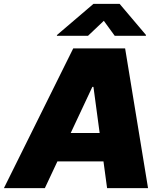

<svg xmlns="http://www.w3.org/2000/svg" viewBox="-43 -979 858 999"><path d="M-22.7 0 338.1 -727.3H608L727.3 0H514.2L495.4 -139.2H255.7L190.3 0ZM253.6 -796.9 443.2 -958.8H579.5L716.6 -796.9L715.9 -792.6H554L497.2 -870.7L414.8 -792.6H252.8ZM475.5 -286.9 443.2 -527H437.5L324.9 -286.9Z"/></svg>

Font: Inter P Black
Style: Italic
Weight: 900
Italic angle: -9.40001°
Designer: Rasmus Andersson
Foundry: rsms
Version: Version 3.018;git-588b23468